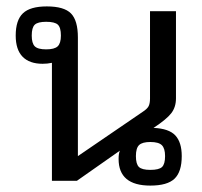

<svg xmlns="http://www.w3.org/2000/svg" viewBox="-20 -564 629 599"><path d="M350 -68Q350 -85 354 -94L220 0H142V-368Q128 -365 113 -365Q72 -365 50.5 -387Q29 -409 29 -453Q29 -501 51.5 -522.5Q74 -544 126 -544Q180 -544 201.5 -522Q223 -500 223 -447V-77L425 -215Q439 -224 443.5 -232.5Q448 -241 448 -257V-529H529V-257Q529 -230 514.5 -211Q500 -192 459 -165Q507 -163 527 -141.5Q547 -120 547 -77Q547 -28 524.5 -6.5Q502 15 449 15Q350 15 350 -68ZM170 -453Q170 -478 160.5 -487Q151 -496 124 -496Q98 -496 88.5 -487Q79 -478 79 -453Q79 -429 88.5 -419.5Q98 -410 124 -410Q150 -410 160 -419.5Q170 -429 170 -453ZM495 -77Q495 -101 485 -111Q475 -121 449 -121Q424 -121 414 -111.5Q404 -102 404 -77Q404 -52 413.5 -43Q423 -34 449 -34Q476 -34 485.5 -43Q495 -52 495 -77Z"/></svg>

Font: Pridi Light
Style: Regular
Weight: 300
Designer: Katatrad Team
Foundry: CadsonDemak
Version: Version 1.003